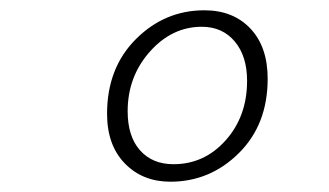

<svg xmlns="http://www.w3.org/2000/svg" viewBox="-20 -751 640 373"><path d="M311 -398Q257 -398 222.5 -433.5Q188 -469 188 -530Q188 -619 244 -675Q300 -731 377 -731Q433 -731 466.5 -695.5Q500 -660 500 -598Q500 -509 444 -453.5Q388 -398 311 -398ZM317 -432Q377 -432 418.5 -478.5Q460 -525 460 -594Q460 -642 436 -670.5Q412 -699 372 -699Q314 -699 271 -650.5Q228 -602 228 -535Q228 -486 252 -459Q276 -432 317 -432Z"/></svg>

Font: TypoPRO Source Code Pro
Style: Italic
Weight: 300
Italic angle: -11°
Monospace: yes
Designer: Paul D. Hunt, Teo Tuominen
Foundry: Adobe Systems Incorporated
Version: Version 1.030;PS 1.0;hotconv 1.0.84;makeotf.lib2.5.63406